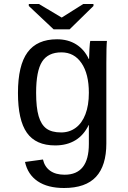

<svg xmlns="http://www.w3.org/2000/svg" viewBox="-20 -733 640 960"><path d="M300.3 207Q218.3 207 168.5 173.3Q118.7 139.6 105 76.7L194.8 64.5Q203.1 101.1 230.7 120.8Q258.3 140.6 303.2 140.6Q424.3 140.6 424.3 -13.2V-107.9H423.3Q399.4 -57.6 356.9 -31.7Q314.5 -5.9 255.9 -5.9Q159.2 -5.9 114.5 -69.1Q69.8 -132.3 69.8 -268.1Q69.8 -406.2 117.7 -471.4Q165.5 -536.6 265.1 -536.6Q320.3 -536.6 361.1 -511Q401.9 -485.4 423.8 -438H425.3Q425.3 -452.6 427.2 -487.5Q429.2 -522.5 431.2 -528.3H514.6Q511.7 -502 511.7 -418.9V-15.6Q511.7 95.2 460 151.1Q408.2 207 300.3 207ZM424.3 -269Q424.3 -363.3 387.7 -417.2Q351.1 -471.2 287.1 -471.2Q220.2 -471.2 190.4 -424.6Q160.6 -377.9 160.6 -269Q160.6 -195.3 173.1 -152.6Q185.5 -109.9 211.9 -90.3Q238.3 -70.8 285.6 -70.8Q327.1 -70.8 358.6 -94Q390.1 -117.2 407.2 -161.9Q424.3 -206.5 424.3 -269ZM328.1 -586.4H248L124 -703.1V-712.9H174.8L288.1 -645.5H289.1L396 -712.9H447.3V-703.1Z"/></svg>

Font: Courier New
Style: Regular
Weight: 400
Designer: Steve Matteson
Foundry: Ascender Corporation
Version: Version 2.00.3